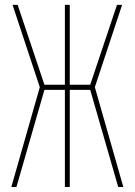

<svg xmlns="http://www.w3.org/2000/svg" viewBox="-20 -750 540 770"><path d="M360.4 -400.4 474.6 0H454.1L341.8 -389.6H259.8V0H240.2V-389.6H158.2L45.9 0H25.4L139.6 -400.4L30.3 -730.5H50.8L158.2 -410.2H240.2V-730.5H259.8V-410.2H341.8L449.2 -730.5H469.7Z"/></svg>

Font: Mgen+ 1mn thin
Style: Regular
Weight: 100
Designer: [Source Han Sans]
Ryoko NISHIZUKA  (kana & ideographs); Paul D. Hunt (Latin, Greek & Cyrillic); Wenlong ZHANG  (bopomofo
Version: Version 1.059.20150602